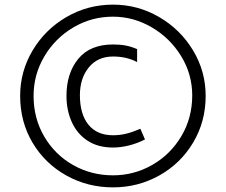

<svg xmlns="http://www.w3.org/2000/svg" viewBox="-20 -792 975 829"><path d="M67 -378Q67 -484 121 -574.5Q175 -665 267 -718.5Q359 -772 468 -772Q575 -772 667 -718.5Q759 -665 813.5 -574.5Q868 -484 868 -378Q868 -267 814 -176.5Q760 -86 668 -34.5Q576 17 468 17Q358 17 266 -34.5Q174 -86 120.5 -176Q67 -266 67 -378ZM810 -380Q810 -471 762.5 -549Q715 -627 636 -673.5Q557 -720 468 -720Q375 -720 296.5 -673.5Q218 -627 171.5 -548.5Q125 -470 125 -378Q125 -281 171 -202.5Q217 -124 295.5 -79.5Q374 -35 468 -35Q559 -35 637.5 -80Q716 -125 763 -204Q810 -283 810 -380ZM267 -378Q267 -476 318 -538Q369 -600 468 -600Q499 -600 522.5 -595.5Q546 -591 572 -580V-524Q527 -548 468 -548Q402 -548 363.5 -501Q325 -454 325 -381Q325 -299 362 -253.5Q399 -208 468 -208Q498 -208 526 -215Q554 -222 586 -236L606 -190Q573 -173 537 -164Q501 -155 468 -155Q403 -155 358 -184.5Q313 -214 290 -265Q267 -316 267 -378Z"/></svg>

Font: Biryani ExtraLight
Style: Regular
Weight: 275
Designer: Dan Reynolds and Mathieu Reguer
Foundry: Dan Reynolds and Mathieu Reguer
Version: Version 1.004; ttfautohint (v1.1) -l 5 -r 5 -G 72 -x 0 -D la